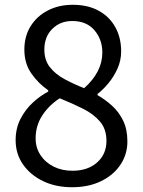

<svg xmlns="http://www.w3.org/2000/svg" viewBox="-20 -764 595 797"><path d="M278.8 13.2Q211.4 13.2 158.7 -12.2Q106 -37.6 75.4 -81.5Q44.9 -125.5 44.9 -182.1Q44.9 -231 64.7 -269.8Q84.5 -308.6 115.5 -337.4Q146.5 -366.2 180.2 -383.8V-389.2Q139.6 -417 110.4 -458.7Q81.1 -500.5 81.1 -558.1Q81.1 -613.8 107.4 -655.8Q133.8 -697.8 179.2 -720.9Q224.6 -744.1 282.2 -744.1Q344.7 -744.1 389.6 -719.5Q434.6 -694.8 458.7 -651.1Q482.9 -607.4 482.9 -550.8Q482.9 -512.7 467.5 -478.8Q452.1 -444.8 429.7 -418Q407.2 -391.1 384.8 -374V-369.1Q417 -350.6 445.3 -325Q473.6 -299.3 491.2 -263.2Q508.8 -227.1 508.8 -176.8Q508.8 -123.5 480.2 -80.6Q451.7 -37.6 399.9 -12.2Q348.1 13.2 278.8 13.2ZM329.1 -397.9Q404.8 -464.8 404.8 -545.9Q404.8 -600.1 372.1 -638.4Q339.4 -676.8 279.8 -676.8Q230 -676.8 197 -644Q164.1 -611.3 164.1 -558.1Q164.1 -514.2 187.3 -484.9Q210.4 -455.6 248.3 -435.3Q286.1 -415 329.1 -397.9ZM280.8 -55.2Q344.2 -55.2 383.1 -89.6Q421.9 -124 421.9 -179.2Q421.9 -228 395 -259.5Q368.2 -291 324 -313Q279.8 -335 228 -356Q183.6 -327.6 155.8 -285.2Q127.9 -242.7 127.9 -189.9Q127.9 -150.9 147.9 -120.4Q168 -89.8 202.4 -72.5Q236.8 -55.2 280.8 -55.2Z"/></svg>

Font: `nÑOS CN Regular
Style: Regular
Weight: 400
Designer: Ryoko NISHIZUKA ¬âXZm¬º[P (kana & ideographs); Paul D. Hunt (Latin, Greek & Cyrillic); Wenlong ZHANG _ e¬á¬ü¬ô (bopomof
Foundry: Adobe Systems Incorporated
Version: Version 1.004;PS 1.004;hotconv 1.0.82;makeotf.lib2.5.63406